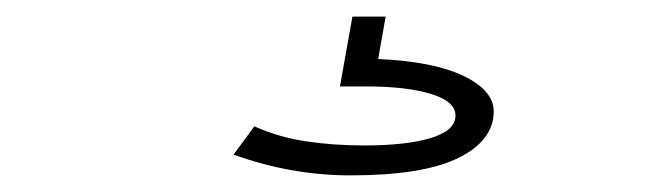

<svg xmlns="http://www.w3.org/2000/svg" viewBox="-20 -20 790 231"><path d="M402 191Q330 191 261 166L286 132Q315 145 348 150Q381 155 418 155Q469 155 498.5 146Q528 137 528 119Q528 102 498.5 93Q469 84 421 84H389L404 0H444L435 51Q502 54 538 71.5Q574 89 574 114Q574 149 531.5 170Q489 191 402 191Z"/></svg>

Font: Inconsolata ExtraExpanded Light
Style: Regular
Weight: 300
Width: 8
Monospace: yes
Designer: Raph Levien, Cyreal, Brenton Simpson
Foundry: Raph Levien, Cyreal, Google
Version: Version 3.001; ttfautohint (v1.8.2.53-6de2)